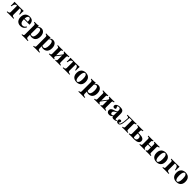

<svg xmlns="http://www.w3.org/2000/svg" viewBox="956 -3268 6293 6293"><g transform="rotate(45 4102.0 -121.5)"><path d="M86.3 0V-29Q138.7 -30.6 159.7 -45.2Q180.6 -59.7 180.6 -96V-386.3H171Q142.7 -386.3 121.4 -373.4Q100 -360.5 85.9 -328.6Q71.8 -296.8 62.9 -238.7H33.1Q34.7 -250.8 35.5 -267.3Q36.3 -283.9 36.3 -304Q36.3 -327.4 34.7 -357.3Q33.1 -387.1 29.8 -417.7Q46.8 -417.7 73.8 -416.9Q100.8 -416.1 131.5 -415.7Q162.1 -415.3 191.5 -414.5Q221 -413.7 242.7 -413.7Q264.5 -413.7 294 -414.5Q323.4 -415.3 354.4 -415.7Q385.5 -416.1 412.5 -416.9Q439.5 -417.7 456.5 -417.7Q453.2 -387.1 451.6 -357.3Q450 -327.4 450 -304Q450 -283.9 450.8 -267.3Q451.6 -250.8 452.4 -238.7H423.4Q415.3 -296.8 400.8 -328.6Q386.3 -360.5 364.9 -373.4Q343.5 -386.3 315.3 -386.3H305.6V-96Q305.6 -59.7 326.6 -45.2Q347.6 -30.6 400 -29V0Q375.8 -0.8 331.5 -2Q287.1 -3.2 243.5 -3.2Q199.2 -3.2 154.8 -2Q110.5 -0.8 86.3 0Z M721.8 11.3Q660.5 11.3 615.3 -14.9Q570.2 -41.1 545.6 -90.3Q521 -139.5 521 -207.3Q521 -279.8 547.6 -329Q574.2 -378.2 622.2 -403.6Q670.2 -429 733.1 -429Q791.1 -429 830.6 -408.5Q870.2 -387.9 890.3 -344.8Q910.5 -301.6 908.9 -233.1H612.1L610.5 -262.1H800Q800.8 -301.6 794 -332.7Q787.1 -363.7 771.8 -381.5Q756.5 -399.2 731.5 -399.2Q700 -399.2 677.8 -365.3Q655.6 -331.5 651.6 -256.5L653.2 -253.2Q652.4 -246 652 -237.9Q651.6 -229.8 651.6 -218.5Q651.6 -138.7 681 -94.4Q710.5 -50 766.9 -50Q806.5 -50 835.1 -69.8Q863.7 -89.5 884.7 -129.8L911.3 -115.3Q887.1 -53.2 838.7 -21Q790.3 11.3 721.8 11.3Z M958.9 186.3V157.3Q998.4 155.6 1013.7 143.1Q1029 130.6 1029 99.2V-316.9Q1029 -355.6 1012.9 -371.4Q996.8 -387.1 958.9 -387.9V-417.7Q977.4 -416.9 993.5 -416.1Q1009.7 -415.3 1029 -415.3Q1098.4 -415.3 1154 -426.6V91.9Q1154 126.6 1175.4 141.1Q1196.8 155.6 1247.6 157.3V186.3Q1232.3 185.5 1206 185.1Q1179.8 184.7 1150 183.9Q1120.2 183.1 1091.9 183.1Q1049.2 183.1 1013.3 184.3Q977.4 185.5 958.9 186.3ZM1248.4 11.3Q1209.7 11.3 1181.9 -1.2Q1154 -13.7 1139.5 -37.1L1145.2 -64.5Q1155.6 -46.8 1173.4 -37.1Q1191.1 -27.4 1213.7 -27.4Q1262.1 -27.4 1286.3 -73.8Q1310.5 -120.2 1310.5 -211.3Q1310.5 -296 1289.5 -337.9Q1268.5 -379.8 1227.4 -379.8Q1202.4 -379.8 1180.2 -363.3Q1158.1 -346.8 1147.6 -321.8L1144.4 -347.6Q1159.7 -384.7 1194 -406.9Q1228.2 -429 1275 -429Q1325.8 -429 1362.9 -402.8Q1400 -376.6 1420.6 -328.6Q1441.1 -280.6 1441.1 -213.7Q1441.1 -143.5 1418.1 -92.7Q1395.2 -41.9 1352 -15.3Q1308.9 11.3 1248.4 11.3Z M1496.8 186.3V157.3Q1536.3 155.6 1551.6 143.1Q1566.9 130.6 1566.9 99.2V-316.9Q1566.9 -355.6 1550.8 -371.4Q1534.7 -387.1 1496.8 -387.9V-417.7Q1515.3 -416.9 1531.5 -416.1Q1547.6 -415.3 1566.9 -415.3Q1636.3 -415.3 1691.9 -426.6V91.9Q1691.9 126.6 1713.3 141.1Q1734.7 155.6 1785.5 157.3V186.3Q1770.2 185.5 1744 185.1Q1717.7 184.7 1687.9 183.9Q1658.1 183.1 1629.8 183.1Q1587.1 183.1 1551.2 184.3Q1515.3 185.5 1496.8 186.3ZM1786.3 11.3Q1747.6 11.3 1719.8 -1.2Q1691.9 -13.7 1677.4 -37.1L1683.1 -64.5Q1693.5 -46.8 1711.3 -37.1Q1729 -27.4 1751.6 -27.4Q1800 -27.4 1824.2 -73.8Q1848.4 -120.2 1848.4 -211.3Q1848.4 -296 1827.4 -337.9Q1806.5 -379.8 1765.3 -379.8Q1740.3 -379.8 1718.1 -363.3Q1696 -346.8 1685.5 -321.8L1682.3 -347.6Q1697.6 -384.7 1731.9 -406.9Q1766.1 -429 1812.9 -429Q1863.7 -429 1900.8 -402.8Q1937.9 -376.6 1958.5 -328.6Q1979 -280.6 1979 -213.7Q1979 -143.5 1956 -92.7Q1933.1 -41.9 1889.9 -15.3Q1846.8 11.3 1786.3 11.3Z M2329.8 0V-29Q2356.5 -30.6 2366.9 -42.3Q2377.4 -54 2377.4 -87.1V-333.1Q2377.4 -364.5 2366.9 -376.2Q2356.5 -387.9 2329.8 -387.9V-417.7Q2346 -416.9 2377.8 -415.7Q2409.7 -414.5 2442.7 -414.5Q2479 -414.5 2516.1 -415.7Q2553.2 -416.9 2572.6 -417.7V-387.9Q2546.8 -387.9 2531.5 -382.7Q2516.1 -377.4 2509.3 -364.9Q2502.4 -352.4 2502.4 -329.8V-87.1Q2502.4 -65.3 2509.3 -52.8Q2516.1 -40.3 2531.5 -35.1Q2546.8 -29.8 2572.6 -29V0Q2553.2 -0.8 2516.1 -2Q2479 -3.2 2442.7 -3.2Q2409.7 -3.2 2377.8 -2Q2346 -0.8 2329.8 0ZM2039.5 0V-29Q2078.2 -30.6 2093.5 -42.3Q2108.9 -54 2108.9 -87.1V-329.8Q2108.9 -362.9 2093.5 -375.4Q2078.2 -387.9 2039.5 -387.9V-417.7Q2058.9 -416.9 2098 -415.7Q2137.1 -414.5 2173.4 -414.5Q2205.6 -414.5 2235.9 -415.7Q2266.1 -416.9 2282.3 -417.7V-387.9Q2255.6 -387.9 2244.8 -375.8Q2233.9 -363.7 2233.9 -329.8V-83.9Q2233.9 -53.2 2244.8 -41.9Q2255.6 -30.6 2282.3 -29V0Q2266.1 -0.8 2235.9 -2Q2205.6 -3.2 2173.4 -3.2Q2137.1 -3.2 2098 -2Q2058.9 -0.8 2039.5 0ZM2224.2 -80.6 2205.6 -100.8 2387.1 -336.3 2406.5 -316.9Z M2680.6 0V-29Q2733.1 -30.6 2754 -45.2Q2775 -59.7 2775 -96V-386.3H2765.3Q2737.1 -386.3 2715.7 -373.4Q2694.4 -360.5 2680.2 -328.6Q2666.1 -296.8 2657.3 -238.7H2627.4Q2629 -250.8 2629.8 -267.3Q2630.6 -283.9 2630.6 -304Q2630.6 -327.4 2629 -357.3Q2627.4 -387.1 2624.2 -417.7Q2641.1 -417.7 2668.1 -416.9Q2695.2 -416.1 2725.8 -415.7Q2756.5 -415.3 2785.9 -414.5Q2815.3 -413.7 2837.1 -413.7Q2858.9 -413.7 2888.3 -414.5Q2917.7 -415.3 2948.8 -415.7Q2979.8 -416.1 3006.9 -416.9Q3033.9 -417.7 3050.8 -417.7Q3047.6 -387.1 3046 -357.3Q3044.4 -327.4 3044.4 -304Q3044.4 -283.9 3045.2 -267.3Q3046 -250.8 3046.8 -238.7H3017.7Q3009.7 -296.8 2995.2 -328.6Q2980.6 -360.5 2959.3 -373.4Q2937.9 -386.3 2909.7 -386.3H2900V-96Q2900 -59.7 2921 -45.2Q2941.9 -30.6 2994.4 -29V0Q2970.2 -0.8 2925.8 -2Q2881.5 -3.2 2837.9 -3.2Q2793.5 -3.2 2749.2 -2Q2704.8 -0.8 2680.6 0Z M3326.6 11.3Q3264.5 11.3 3216.9 -12.9Q3169.4 -37.1 3142.3 -85.9Q3115.3 -134.7 3115.3 -208.1Q3115.3 -282.3 3142.3 -331Q3169.4 -379.8 3216.9 -404.4Q3264.5 -429 3326.6 -429Q3390.3 -429 3437.5 -404.4Q3484.7 -379.8 3511.3 -331Q3537.9 -282.3 3537.9 -208.1Q3537.9 -134.7 3511.3 -85.9Q3484.7 -37.1 3437.1 -12.9Q3389.5 11.3 3326.6 11.3ZM3326.6 -17.7Q3362.1 -17.7 3384.7 -63.3Q3407.3 -108.9 3407.3 -208.1Q3407.3 -309.7 3384.7 -354.8Q3362.1 -400 3326.6 -400Q3291.9 -400 3269 -354.8Q3246 -309.7 3246 -208.9Q3246 -108.9 3269 -63.3Q3291.9 -17.7 3326.6 -17.7Z M3592.7 186.3V157.3Q3632.3 155.6 3647.6 143.1Q3662.9 130.6 3662.9 99.2V-316.9Q3662.9 -355.6 3646.8 -371.4Q3630.6 -387.1 3592.7 -387.9V-417.7Q3611.3 -416.9 3627.4 -416.1Q3643.5 -415.3 3662.9 -415.3Q3732.3 -415.3 3787.9 -426.6V91.9Q3787.9 126.6 3809.3 141.1Q3830.6 155.6 3881.5 157.3V186.3Q3866.1 185.5 3839.9 185.1Q3813.7 184.7 3783.9 183.9Q3754 183.1 3725.8 183.1Q3683.1 183.1 3647.2 184.3Q3611.3 185.5 3592.7 186.3ZM3882.3 11.3Q3843.5 11.3 3815.7 -1.2Q3787.9 -13.7 3773.4 -37.1L3779 -64.5Q3789.5 -46.8 3807.3 -37.1Q3825 -27.4 3847.6 -27.4Q3896 -27.4 3920.2 -73.8Q3944.4 -120.2 3944.4 -211.3Q3944.4 -296 3923.4 -337.9Q3902.4 -379.8 3861.3 -379.8Q3836.3 -379.8 3814.1 -363.3Q3791.9 -346.8 3781.5 -321.8L3778.2 -347.6Q3793.5 -384.7 3827.8 -406.9Q3862.1 -429 3908.9 -429Q3959.7 -429 3996.8 -402.8Q4033.9 -376.6 4054.4 -328.6Q4075 -280.6 4075 -213.7Q4075 -143.5 4052 -92.7Q4029 -41.9 3985.9 -15.3Q3942.7 11.3 3882.3 11.3Z M4425.8 0V-29Q4452.4 -30.6 4462.9 -42.3Q4473.4 -54 4473.4 -87.1V-333.1Q4473.4 -364.5 4462.9 -376.2Q4452.4 -387.9 4425.8 -387.9V-417.7Q4441.9 -416.9 4473.8 -415.7Q4505.6 -414.5 4538.7 -414.5Q4575 -414.5 4612.1 -415.7Q4649.2 -416.9 4668.5 -417.7V-387.9Q4642.7 -387.9 4627.4 -382.7Q4612.1 -377.4 4605.2 -364.9Q4598.4 -352.4 4598.4 -329.8V-87.1Q4598.4 -65.3 4605.2 -52.8Q4612.1 -40.3 4627.4 -35.1Q4642.7 -29.8 4668.5 -29V0Q4649.2 -0.8 4612.1 -2Q4575 -3.2 4538.7 -3.2Q4505.6 -3.2 4473.8 -2Q4441.9 -0.8 4425.8 0ZM4135.5 0V-29Q4174.2 -30.6 4189.5 -42.3Q4204.8 -54 4204.8 -87.1V-329.8Q4204.8 -362.9 4189.5 -375.4Q4174.2 -387.9 4135.5 -387.9V-417.7Q4154.8 -416.9 4194 -415.7Q4233.1 -414.5 4269.4 -414.5Q4301.6 -414.5 4331.9 -415.7Q4362.1 -416.9 4378.2 -417.7V-387.9Q4351.6 -387.9 4340.7 -375.8Q4329.8 -363.7 4329.8 -329.8V-83.9Q4329.8 -53.2 4340.7 -41.9Q4351.6 -30.6 4378.2 -29V0Q4362.1 -0.8 4331.9 -2Q4301.6 -3.2 4269.4 -3.2Q4233.1 -3.2 4194 -2Q4154.8 -0.8 4135.5 0ZM4320.2 -80.6 4301.6 -100.8 4483.1 -336.3 4502.4 -316.9Z M4839.5 11.3Q4787.1 11.3 4756.5 -16.1Q4725.8 -43.5 4725.8 -90.3Q4725.8 -126.6 4742.7 -150Q4759.7 -173.4 4786.7 -187.9Q4813.7 -202.4 4844 -211.7Q4874.2 -221 4901.2 -229.8Q4928.2 -238.7 4945.2 -250.8Q4962.1 -262.9 4962.1 -283.1V-323.4Q4962.1 -359.7 4944 -379Q4925.8 -398.4 4891.1 -398.4Q4865.3 -398.4 4849.2 -390.7Q4833.1 -383.1 4833.1 -370.2Q4833.1 -359.7 4840.3 -349.6Q4847.6 -339.5 4854.4 -328.2Q4861.3 -316.9 4861.3 -302.4Q4861.3 -283.9 4845.6 -272.2Q4829.8 -260.5 4804.8 -260.5Q4776.6 -260.5 4759.7 -277Q4742.7 -293.5 4742.7 -321Q4742.7 -353.2 4766.5 -377.4Q4790.3 -401.6 4831.9 -415.3Q4873.4 -429 4929 -429Q4985.5 -429 5020.2 -414.1Q5054.8 -399.2 5071 -365.3Q5087.1 -331.5 5087.1 -274.2V-66.1Q5087.1 -47.6 5092.3 -39.9Q5097.6 -32.3 5110.5 -32.3Q5119.4 -32.3 5129.4 -36.3Q5139.5 -40.3 5150 -47.6L5162.1 -23.4Q5141.1 -6.5 5113.3 2.4Q5085.5 11.3 5050.8 11.3Q4965.3 11.3 4962.9 -53.2Q4940.3 -21 4909.7 -4.8Q4879 11.3 4839.5 11.3ZM4900.8 -50.8Q4919.4 -50.8 4934.7 -58.9Q4950 -66.9 4962.1 -83.1V-240.3Q4956.5 -227.4 4943.1 -217.7Q4929.8 -208.1 4913.7 -199.2Q4897.6 -190.3 4882.7 -179Q4867.7 -167.7 4858.1 -151.2Q4848.4 -134.7 4848.4 -110.5Q4848.4 -82.3 4862.1 -66.5Q4875.8 -50.8 4900.8 -50.8Z M5255.6 11.3Q5217.7 11.3 5192.3 -10.9Q5166.9 -33.1 5166.9 -71.8Q5166.9 -102.4 5184.7 -121Q5202.4 -139.5 5230.6 -139.5Q5253.2 -139.5 5265.7 -128.6Q5278.2 -117.7 5278.2 -99.2Q5278.2 -83.1 5271 -71.4Q5263.7 -59.7 5256 -50.8Q5248.4 -41.9 5248.4 -32.3Q5248.4 -19.4 5262.9 -19.4Q5279.8 -19.4 5294.4 -33.1Q5308.9 -46.8 5320.6 -81Q5332.3 -115.3 5340.7 -175.8Q5349.2 -236.3 5353.2 -329.8Q5355.6 -362.9 5335.1 -375.4Q5314.5 -387.9 5266.9 -387.9V-417.7Q5286.3 -416.9 5310.9 -416.5Q5335.5 -416.1 5357.3 -416.1Q5375.8 -416.1 5395.2 -416.9Q5414.5 -417.7 5443.5 -417.7Q5479 -417.7 5507.3 -416.5Q5535.5 -415.3 5565.3 -415.3Q5598.4 -415.3 5634.7 -416.1Q5671 -416.9 5692.7 -417.7V-387.9Q5653.2 -387.9 5638.3 -375.4Q5623.4 -362.9 5623.4 -329.8V-87.1Q5623.4 -54.8 5638.3 -42.7Q5653.2 -30.6 5692.7 -29V0Q5674.2 -0.8 5636.7 -2Q5599.2 -3.2 5562.1 -3.2Q5523.4 -3.2 5486.3 -2Q5449.2 -0.8 5431.5 0V-29Q5469.4 -30.6 5483.9 -42.7Q5498.4 -54.8 5498.4 -87.1V-390.3L5500.8 -387.9H5381.5L5385.5 -389.5Q5382.3 -287.9 5375 -217.3Q5367.7 -146.8 5356.9 -101.6Q5346 -56.5 5331 -31.9Q5316.1 -7.3 5297.6 2Q5279 11.3 5255.6 11.3Z M5740.3 0V-29Q5780.6 -30.6 5795.2 -42.7Q5809.7 -54.8 5809.7 -87.1V-329.8Q5809.7 -362.9 5795.2 -375.4Q5780.6 -387.9 5740.3 -387.9V-417.7Q5758.9 -416.9 5795.2 -415.7Q5831.5 -414.5 5871 -414.5Q5908.1 -414.5 5946.8 -415.7Q5985.5 -416.9 6004.8 -417.7V-387.9Q5965.3 -387.9 5950 -375.4Q5934.7 -362.9 5934.7 -329.8V-70.2Q5934.7 -46.8 5945.2 -38.3Q5955.6 -29.8 5982.3 -29.8Q6027.4 -29.8 6050.4 -54.4Q6073.4 -79 6073.4 -129Q6073.4 -176.6 6050 -198Q6026.6 -219.4 5974.2 -219.4Q5960.5 -219.4 5945.2 -218.1Q5929.8 -216.9 5908.1 -213.7V-241.1Q5935.5 -246 5958.1 -247.6Q5980.6 -249.2 6003.2 -249.2Q6099.2 -249.2 6150.4 -218.1Q6201.6 -187.1 6201.6 -128.2Q6201.6 -66.9 6146.4 -33.5Q6091.1 0 5989.5 0Q5962.1 0 5933.1 -1.6Q5904 -3.2 5869.4 -3.2Q5846.8 -3.2 5821.8 -2.4Q5796.8 -1.6 5775 -1.2Q5753.2 -0.8 5740.3 0Z M6518.5 0V-29Q6546 -30.6 6556 -42.7Q6566.1 -54.8 6566.1 -87.1V-329.8Q6566.1 -362.9 6556 -375.4Q6546 -387.9 6518.5 -387.9V-417.7Q6534.7 -416.9 6566.5 -415.7Q6598.4 -414.5 6631.5 -414.5Q6666.9 -414.5 6704.4 -415.7Q6741.9 -416.9 6760.5 -417.7V-387.9Q6734.7 -387.9 6719.4 -382.3Q6704 -376.6 6697.6 -364.1Q6691.1 -351.6 6691.1 -329.8V-87.1Q6691.1 -66.1 6697.6 -53.6Q6704 -41.1 6719.4 -35.5Q6734.7 -29.8 6760.5 -29V0Q6741.9 -0.8 6704.4 -2Q6666.9 -3.2 6631.5 -3.2Q6598.4 -3.2 6566.5 -2Q6534.7 -0.8 6518.5 0ZM6234.7 0V-29Q6274.2 -30.6 6289.1 -42.7Q6304 -54.8 6304 -87.1V-329.8Q6304 -362.9 6289.1 -375.4Q6274.2 -387.9 6234.7 -387.9V-417.7Q6254 -416.9 6293.1 -415.7Q6332.3 -414.5 6368.5 -414.5Q6400.8 -414.5 6431 -415.7Q6461.3 -416.9 6476.6 -417.7V-387.9Q6450 -387.9 6439.5 -375.4Q6429 -362.9 6429 -329.8V-87.1Q6429 -54.8 6439.5 -42.7Q6450 -30.6 6476.6 -29V0Q6461.3 -0.8 6431 -2Q6400.8 -3.2 6368.5 -3.2Q6332.3 -3.2 6293.1 -2Q6254 -0.8 6234.7 0ZM6379.8 -199.2V-228.2H6615.3V-199.2Z M7030.6 11.3Q6968.5 11.3 6921 -12.9Q6873.4 -37.1 6846.4 -85.9Q6819.4 -134.7 6819.4 -208.1Q6819.4 -282.3 6846.4 -331Q6873.4 -379.8 6921 -404.4Q6968.5 -429 7030.6 -429Q7094.4 -429 7141.5 -404.4Q7188.7 -379.8 7215.3 -331Q7241.9 -282.3 7241.9 -208.1Q7241.9 -134.7 7215.3 -85.9Q7188.7 -37.1 7141.1 -12.9Q7093.5 11.3 7030.6 11.3ZM7030.6 -17.7Q7066.1 -17.7 7088.7 -63.3Q7111.3 -108.9 7111.3 -208.1Q7111.3 -309.7 7088.7 -354.8Q7066.1 -400 7030.6 -400Q6996 -400 6973 -354.8Q6950 -309.7 6950 -208.9Q6950 -108.9 6973 -63.3Q6996 -17.7 7030.6 -17.7Z M7301.6 0V-29Q7341.9 -30.6 7356.5 -43.1Q7371 -55.6 7371 -87.1V-329.8Q7371 -362.9 7356 -375.4Q7341.1 -387.9 7301.6 -387.9V-417.7Q7321 -416.9 7358.9 -416.1Q7396.8 -415.3 7433.1 -415.3Q7445.2 -415.3 7465.7 -415.3Q7486.3 -415.3 7511.3 -415.7Q7536.3 -416.1 7561.7 -416.5Q7587.1 -416.9 7608.5 -417.3Q7629.8 -417.7 7642.7 -417.7H7679Q7676.6 -387.1 7675 -356.9Q7673.4 -326.6 7673.4 -301.6Q7673.4 -283.1 7674.2 -266.5Q7675 -250 7675.8 -238.7H7646Q7638.7 -291.9 7624.6 -324.6Q7610.5 -357.3 7590.7 -372.2Q7571 -387.1 7545.2 -387.1H7493.5L7496 -390.3V-94.4Q7496 -58.9 7516.9 -44.8Q7537.9 -30.6 7590.3 -29V0Q7575 -0.8 7549.6 -1.2Q7524.2 -1.6 7494.4 -2.4Q7464.5 -3.2 7436.3 -3.2Q7395.2 -3.2 7357.7 -2Q7320.2 -0.8 7301.6 0Z M7952.4 11.3Q7890.3 11.3 7842.7 -12.9Q7795.2 -37.1 7768.1 -85.9Q7741.1 -134.7 7741.1 -208.1Q7741.1 -282.3 7768.1 -331Q7795.2 -379.8 7842.7 -404.4Q7890.3 -429 7952.4 -429Q8016.1 -429 8063.3 -404.4Q8110.5 -379.8 8137.1 -331Q8163.7 -282.3 8163.7 -208.1Q8163.7 -134.7 8137.1 -85.9Q8110.5 -37.1 8062.9 -12.9Q8015.3 11.3 7952.4 11.3ZM7952.4 -17.7Q7987.9 -17.7 8010.5 -63.3Q8033.1 -108.9 8033.1 -208.1Q8033.1 -309.7 8010.5 -354.8Q7987.9 -400 7952.4 -400Q7917.7 -400 7894.8 -354.8Q7871.8 -309.7 7871.8 -208.9Q7871.8 -108.9 7894.8 -63.3Q7917.7 -17.7 7952.4 -17.7Z"/></g></svg>

Font: Playfair 5pt SemiExpanded Light ExtraBold
Style: Regular
Weight: 800
Version: Version 2.001;gftools[0.9.30]